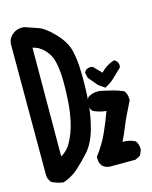

<svg xmlns="http://www.w3.org/2000/svg" viewBox="-116 -843 732 923"><g transform="rotate(-15 250.0 -381.5)"><path d="M11.7 -693.4Q11.7 -696.3 11.7 -702.6Q11.7 -709 14.6 -719.7Q17.6 -730.5 26.4 -741.2L41 -753.9Q58.6 -766.6 83 -766.6Q94.7 -766.6 98.6 -764.6Q127.9 -754.9 158.2 -744.1Q191.4 -733.4 235.4 -687.5Q279.3 -641.6 291 -593.8Q301.8 -546.9 302.7 -496.1Q303.7 -480.5 303.7 -451.2Q303.7 -421.9 301.8 -374Q297.9 -286.1 278.8 -215.3Q259.8 -144.5 225.6 -105.5Q192.4 -68.4 160.2 -39.6Q127.9 -10.7 85 3.9Q53.7 0 27.3 -13.7Q12.7 -30.3 11.7 -49.8ZM270.5 -63.5Q270.5 -66.4 270.5 -73.2Q308.6 -123 331.5 -173.8Q354.5 -224.6 372.1 -274.4Q338.9 -277.3 307.6 -292Q298.8 -301.8 296.4 -311Q293.9 -320.3 293.9 -326.2Q293.9 -332 293.9 -337.9L305.7 -361.3Q329.1 -376 354.5 -376Q365.2 -376 374 -374Q399.4 -368.2 419.9 -363.3Q453.1 -355.5 480.5 -342.8Q493.2 -325.2 493.2 -303.7Q493.2 -300.8 493.2 -294.9Q453.1 -215.8 438.5 -178.7Q423.8 -141.6 408.2 -110.4Q410.2 -110.4 418.5 -110.4Q426.8 -110.4 440.9 -107.4Q455.1 -104.5 470.7 -96.7Q483.4 -79.1 483.4 -57.6Q483.4 -49.8 482.4 -47.9L471.7 -24.4L446.3 -11.7H317.4Q298.8 -12.7 283.2 -26.4Q270.5 -42 270.5 -63.5ZM158.2 -174.8Q180.7 -216.8 191.9 -266.6Q203.1 -316.4 206.1 -366.2Q209 -416 209 -441.9Q209 -467.8 209 -482.4Q207 -531.2 198.2 -566.4Q190.4 -601.6 161.1 -630.9Q138.7 -653.3 107.4 -660.2L105.5 -119.1Q140.6 -139.6 158.2 -174.8ZM351.6 -498Q355.5 -498 363.3 -496.1L401.4 -457Q429.7 -487.3 466.8 -499L471.7 -500L475.6 -497.1L480.5 -493.2Q490.2 -483.4 490.2 -470.7Q490.2 -466.8 488.3 -459Q466.8 -439.5 446.8 -419.4Q426.8 -399.4 401.4 -386.7L396.5 -383.8L365.2 -405.3L326.2 -452.1L320.3 -479.5L328.1 -490.2Q339.8 -498 351.6 -498Z"/></g></svg>

Font: JasonHandwriting2
Style: SemiBold
Weight: 600
Version: Version 1.04.7